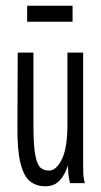

<svg xmlns="http://www.w3.org/2000/svg" viewBox="-20 -641 353 672"><path d="M139 11Q107 11 85 -6.5Q63 -24 51.5 -70.5Q40 -117 41 -202L42 -457H97V-202Q97 -129 104 -95.5Q111 -62 123 -53Q135 -44 151 -44Q177 -44 196.5 -83.5Q216 -123 216 -205V-457H271V-71Q271 -53 271.5 -35.5Q272 -18 277 0H225Q221 -17 219.5 -31Q218 -45 218 -63Q208 -30 189 -9.5Q170 11 139 11ZM75 -565V-621H234V-565Z"/></svg>

Font: Inconsolata ExtraCondensed Thin
Style: Regular
Weight: 100
Width: 2
Monospace: yes
Designer: Raph Levien, Cyreal, Brenton Simpson
Foundry: Raph Levien, Cyreal, Google
Version: Version 3.100; ttfautohint (v1.8.4.7-5d5b)